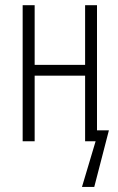

<svg xmlns="http://www.w3.org/2000/svg" viewBox="-20 -551 462 749"><path d="M68.4 0V-530.8H115.2V-297.9H312V-530.8H358.4V-42.5H404.8L347.7 178.2H299.8L353 0H312V-255.9H115.2V0Z"/></svg>

Font: Open Sans Condensed Light
Style: Regular
Weight: 300
Width: 3
Designer: Monotype Design Team
Foundry: Monotype Imaging Inc.
Version: Version 3.003; ttfautohint (v1.8.4)